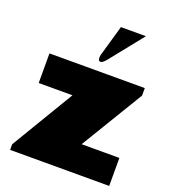

<svg xmlns="http://www.w3.org/2000/svg" viewBox="-195 -1293 1291 1438"><g transform="rotate(20 450.5 -574.0)"><path d="M352.1 -543.9H83V-779.8H842.8V-720.2L542 -223.1H842.8V0H53.2V-44.9ZM717.8 -1147.9 507.8 -885.3Q480.5 -851.1 462.9 -851.1Q444.8 -851.1 444.8 -877.9Q444.8 -890.6 448.7 -904.3L518.6 -1147.9Z"/></g></svg>

Font: Rammetto One
Style: Regular
Weight: 400
Designer: Vernon Adams
Foundry: Vernon Adams
Version: Version 1.100; ttfautohint (v1.8.4.7-5d5b)